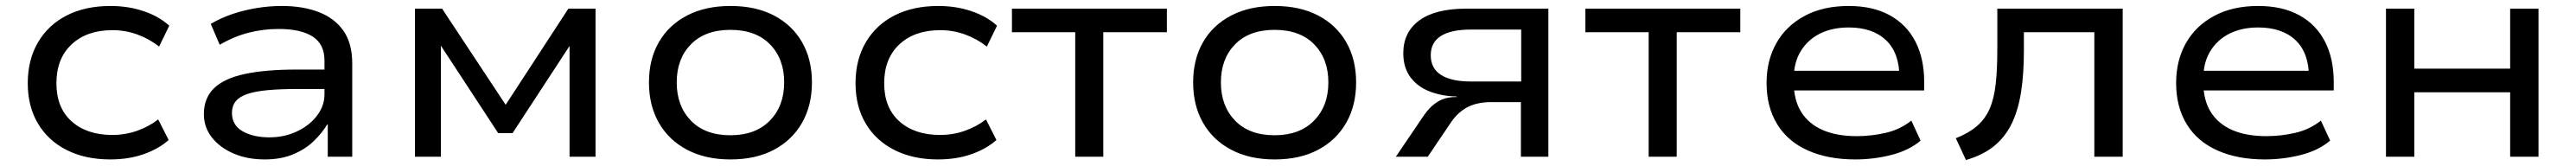

<svg xmlns="http://www.w3.org/2000/svg" viewBox="-20 -525 8630 556"><path d="M349 9Q266 9 203.5 -22.5Q141 -54 107 -111.5Q73 -169 73 -246Q73 -325 107.5 -383.5Q142 -442 204 -473.5Q266 -505 350 -505Q410 -505 461.5 -487.5Q513 -470 547 -439L513 -369Q480 -395 440 -409.5Q400 -424 357 -424Q271 -424 220 -376.5Q169 -329 169 -246Q169 -164 220 -118.5Q271 -73 356 -73Q400 -73 439.5 -87Q479 -101 510 -125L545 -56Q511 -26 461 -8.5Q411 9 349 9Z M867 9Q808 9 762 -11Q716 -31 689.5 -65Q663 -99 663 -143Q663 -196 696.5 -229Q730 -262 799 -277Q868 -292 974 -292H1083V-227H979Q919 -227 876.5 -223Q834 -219 808 -210Q782 -201 769.5 -185.5Q757 -170 757 -147Q757 -106 792.5 -85.5Q828 -65 883 -65Q932 -65 974 -84.5Q1016 -104 1041.5 -137Q1067 -170 1067 -209V-322Q1067 -377 1027.5 -402.5Q988 -428 913 -428Q862 -428 813 -415.5Q764 -403 716 -375L686 -445Q720 -465 758.5 -478Q797 -491 839.5 -498Q882 -505 924 -505Q995 -505 1048 -484.5Q1101 -464 1130.5 -422Q1160 -380 1160 -312V0H1078V-108H1076Q1058 -78 1029.5 -51Q1001 -24 960.5 -7.5Q920 9 867 9Z M1370 0V-496H1461L1674 -174L1884 -496H1975V0H1888V-371L1697 -79H1649L1457 -372V0Z M2427 9Q2343 9 2281.5 -23.5Q2220 -56 2187 -114Q2154 -172 2154 -249Q2154 -326 2187 -383.5Q2220 -441 2281.5 -473Q2343 -505 2427 -505Q2512 -505 2573 -473Q2634 -441 2667 -383.5Q2700 -326 2700 -249Q2700 -172 2667 -114Q2634 -56 2573 -23.5Q2512 9 2427 9ZM2427 -72Q2511 -72 2559 -121Q2607 -170 2607 -249Q2607 -328 2559.5 -376.5Q2512 -425 2427 -425Q2342 -425 2294.5 -376.5Q2247 -328 2247 -249Q2247 -170 2294.5 -121Q2342 -72 2427 -72Z M3122 9Q3039 9 2976.5 -22.5Q2914 -54 2880 -111.5Q2846 -169 2846 -246Q2846 -325 2880.5 -383.5Q2915 -442 2977 -473.5Q3039 -505 3123 -505Q3183 -505 3234.5 -487.5Q3286 -470 3320 -439L3286 -369Q3253 -395 3213 -409.5Q3173 -424 3130 -424Q3044 -424 2993 -376.5Q2942 -329 2942 -246Q2942 -164 2993 -118.5Q3044 -73 3129 -73Q3173 -73 3212.5 -87Q3252 -101 3283 -125L3318 -56Q3284 -26 3234 -8.5Q3184 9 3122 9Z M3582 0V-417H3370V-496H3889V-417H3676V0Z M4250 9Q4166 9 4104.5 -23.5Q4043 -56 4010 -114Q3977 -172 3977 -249Q3977 -326 4010 -383.5Q4043 -441 4104.5 -473Q4166 -505 4250 -505Q4335 -505 4396 -473Q4457 -441 4490 -383.5Q4523 -326 4523 -249Q4523 -172 4490 -114Q4457 -56 4396 -23.5Q4335 9 4250 9ZM4250 -72Q4334 -72 4382 -121Q4430 -170 4430 -249Q4430 -328 4382.5 -376.5Q4335 -425 4250 -425Q4165 -425 4117.5 -376.5Q4070 -328 4070 -249Q4070 -170 4117.5 -121Q4165 -72 4250 -72Z M4656 0 4749 -137Q4769 -167 4795 -183.5Q4821 -200 4856 -200H4862L4858 -202Q4809 -203 4768.5 -219Q4728 -235 4704.5 -267Q4681 -299 4681 -347Q4681 -417 4734.5 -456.5Q4788 -496 4892 -496H5167V0H5075V-183H4976Q4929 -183 4897 -166.5Q4865 -150 4842 -117L4763 0ZM4908 -252H5076V-426H4908Q4841 -426 4807 -404.5Q4773 -383 4773 -340Q4773 -296 4807.5 -274Q4842 -252 4908 -252Z M5503 0V-417H5291V-496H5810V-417H5597V0Z M6195 9Q6104 9 6036.5 -21Q5969 -51 5933.5 -109Q5898 -167 5898 -247Q5898 -322 5930.5 -380Q5963 -438 6025 -471.5Q6087 -505 6173 -505Q6254 -505 6310.5 -474Q6367 -443 6396.5 -386Q6426 -329 6426 -250V-222H5967V-288H6366L6343 -266Q6343 -348 6298 -390.5Q6253 -433 6173 -433Q6119 -433 6078 -413Q6037 -393 6013 -354.5Q5989 -316 5989 -261V-250Q5989 -190 6014 -150Q6039 -110 6086 -89.5Q6133 -69 6200 -69Q6249 -69 6297 -80Q6345 -91 6383 -121L6414 -54Q6375 -21 6316 -6Q6257 9 6195 9Z M6566 11 6532 -62Q6575 -79 6602.5 -102.5Q6630 -126 6645 -160Q6660 -194 6665.5 -243Q6671 -292 6671 -358V-496H7091V0H6996V-417H6760V-355Q6760 -277 6750.5 -216.5Q6741 -156 6719.5 -111.5Q6698 -67 6661 -36.5Q6624 -6 6566 11Z M7567 9Q7476 9 7408.5 -21Q7341 -51 7305.5 -109Q7270 -167 7270 -247Q7270 -322 7302.5 -380Q7335 -438 7397 -471.5Q7459 -505 7545 -505Q7626 -505 7682.5 -474Q7739 -443 7768.5 -386Q7798 -329 7798 -250V-222H7339V-288H7738L7715 -266Q7715 -348 7670 -390.5Q7625 -433 7545 -433Q7491 -433 7450 -413Q7409 -393 7385 -354.5Q7361 -316 7361 -261V-250Q7361 -190 7386 -150Q7411 -110 7458 -89.5Q7505 -69 7572 -69Q7621 -69 7669 -80Q7717 -91 7755 -121L7786 -54Q7747 -21 7688 -6Q7629 9 7567 9Z M7973 0V-496H8068V-295H8389V-496H8484V0H8389V-216H8068V0Z"/></svg>

Font: Nunito Sans 7pt SemiExpanded
Style: Regular
Weight: 400
Width: 6
Designer: Vernon Adams
Foundry: Vernon Adams
Version: Version 3.101;gftools[0.9.27]